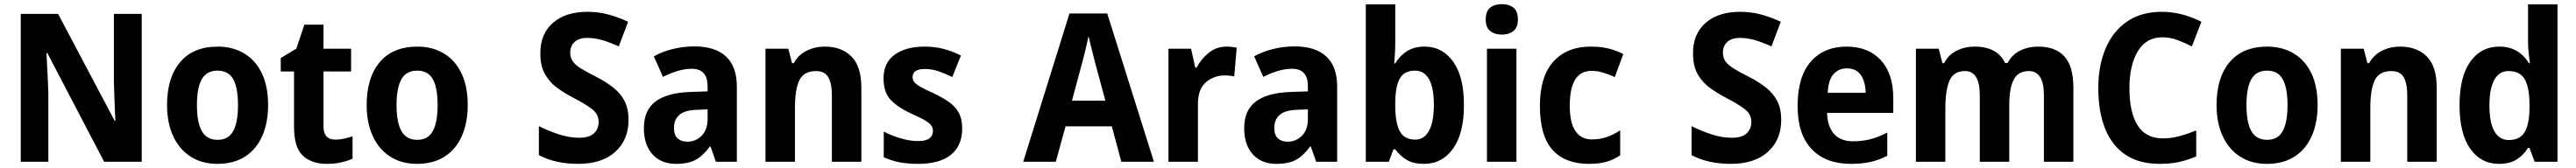

<svg xmlns="http://www.w3.org/2000/svg" viewBox="-20 -781 12415 811"><path d="M663 0H482L208 -525H204Q207 -473 209 -425.5Q211 -378 213 -334V0H80V-714H260L533 -197H536Q534 -246 532 -292Q530 -338 529 -381V-714H663Z M1272 -274Q1272 -189 1244 -125Q1216 -61 1161.5 -25.5Q1107 10 1027 10Q953 10 898.5 -25Q844 -60 814.5 -124Q785 -188 785 -274Q785 -406 848 -481Q911 -556 1030 -556Q1101 -556 1156 -523.5Q1211 -491 1241.5 -428Q1272 -365 1272 -274ZM929 -274Q929 -191 952.5 -148.5Q976 -106 1029 -106Q1081 -106 1104 -148.5Q1127 -191 1127 -274Q1127 -357 1104 -398.5Q1081 -440 1028 -440Q976 -440 952.5 -398.5Q929 -357 929 -274Z M1597 -107Q1617 -107 1637.5 -111.5Q1658 -116 1679 -123V-15Q1655 -4 1623.5 3Q1592 10 1554 10Q1482 10 1439.5 -29.5Q1397 -69 1397 -168V-436H1333V-501L1408 -546L1447 -662H1539V-546H1672V-436H1539V-170Q1539 -107 1597 -107Z M2234 -274Q2234 -189 2206 -125Q2178 -61 2123.5 -25.5Q2069 10 1989 10Q1915 10 1860.5 -25Q1806 -60 1776.5 -124Q1747 -188 1747 -274Q1747 -406 1810 -481Q1873 -556 1992 -556Q2063 -556 2118 -523.5Q2173 -491 2203.5 -428Q2234 -365 2234 -274ZM1891 -274Q1891 -191 1914.5 -148.5Q1938 -106 1991 -106Q2043 -106 2066 -148.5Q2089 -191 2089 -274Q2089 -357 2066 -398.5Q2043 -440 1990 -440Q1938 -440 1914.5 -398.5Q1891 -357 1891 -274Z M3009 -202Q3009 -106 2945 -48Q2881 10 2766 10Q2714 10 2666.5 0Q2619 -10 2577 -32V-172Q2623 -149 2673 -132.5Q2723 -116 2771 -116Q2820 -116 2842.5 -137.5Q2865 -159 2865 -192Q2865 -230 2833 -254.5Q2801 -279 2741 -310Q2705 -329 2668.5 -354.5Q2632 -380 2608 -420Q2584 -460 2584 -522Q2583 -616 2644 -670Q2705 -724 2811 -724Q2863 -724 2910 -711.5Q2957 -699 3007 -676L2962 -557Q2918 -577 2882 -587.5Q2846 -598 2810 -598Q2770 -598 2749 -578.5Q2728 -559 2728 -527Q2728 -502 2740.5 -484.5Q2753 -467 2779.5 -450.5Q2806 -434 2850 -412Q2901 -386 2936.5 -357.5Q2972 -329 2990.5 -292Q3009 -255 3009 -202Z M3327 -557Q3426 -557 3478.5 -508.5Q3531 -460 3531 -363V0H3430L3404 -74H3401Q3369 -30 3333.5 -10Q3298 10 3237 10Q3166 10 3124.5 -36Q3083 -82 3083 -162Q3083 -249 3139 -291Q3195 -333 3305 -337L3390 -340V-364Q3390 -449 3314 -449Q3280 -449 3245.5 -438.5Q3211 -428 3175 -410L3131 -509Q3172 -532 3222.5 -544.5Q3273 -557 3327 -557ZM3339 -251Q3279 -249 3253.5 -226Q3228 -203 3228 -164Q3228 -129 3245.5 -113Q3263 -97 3292 -97Q3333 -97 3361.5 -126Q3390 -155 3390 -207V-253Z M3955 -556Q4036 -556 4083.5 -508Q4131 -460 4131 -358V0H3989V-321Q3989 -379 3971.5 -408.5Q3954 -438 3913 -438Q3854 -438 3832.5 -394Q3811 -350 3811 -259V0H3669V-546H3779L3797 -476H3805Q3828 -517 3868 -536.5Q3908 -556 3955 -556Z M4617 -161Q4617 -78 4563 -34Q4509 10 4405 10Q4355 10 4315.5 2.5Q4276 -5 4239 -22V-146Q4276 -126 4321 -113Q4366 -100 4404 -100Q4442 -100 4459 -113Q4476 -126 4476 -149Q4476 -162 4469 -173.5Q4462 -185 4440 -198.5Q4418 -212 4371 -233Q4304 -264 4271 -300.5Q4238 -337 4238 -403Q4238 -478 4291.5 -517Q4345 -556 4436 -556Q4483 -556 4525 -545.5Q4567 -535 4611 -513L4569 -409Q4535 -426 4503 -437Q4471 -448 4437 -448Q4378 -448 4378 -409Q4378 -396 4385.5 -385.5Q4393 -375 4414.5 -362.5Q4436 -350 4479 -331Q4521 -311 4552 -289.5Q4583 -268 4600 -237.5Q4617 -207 4617 -161Z M5384 0 5338 -171H5115L5068 0H4911L5134 -716H5316L5541 0ZM5260 -469Q5253 -498 5242.5 -538Q5232 -578 5226 -607Q5222 -588 5216 -561.5Q5210 -535 5203.5 -510Q5197 -485 5193 -470L5146 -295H5307Z M5891 -556Q5916 -556 5940 -551L5928 -412Q5920 -414 5907.5 -415.5Q5895 -417 5883 -417Q5830 -417 5791.5 -384Q5753 -351 5753 -278V0H5611V-546H5720L5740 -455H5747Q5768 -496 5805 -526Q5842 -556 5891 -556Z M6220 -557Q6319 -557 6371.5 -508.5Q6424 -460 6424 -363V0H6323L6297 -74H6294Q6262 -30 6226.5 -10Q6191 10 6130 10Q6059 10 6017.5 -36Q5976 -82 5976 -162Q5976 -249 6032 -291Q6088 -333 6198 -337L6283 -340V-364Q6283 -449 6207 -449Q6173 -449 6138.5 -438.5Q6104 -428 6068 -410L6024 -509Q6065 -532 6115.5 -544.5Q6166 -557 6220 -557ZM6232 -251Q6172 -249 6146.5 -226Q6121 -203 6121 -164Q6121 -129 6138.5 -113Q6156 -97 6185 -97Q6226 -97 6254.5 -126Q6283 -155 6283 -207V-253Z M6704 -578Q6704 -553 6702.5 -525Q6701 -497 6699 -475H6704Q6726 -512 6760.5 -534Q6795 -556 6846 -556Q6931 -556 6983 -483.5Q7035 -411 7035 -274Q7035 -137 6982.5 -63.5Q6930 10 6843 10Q6791 10 6759.5 -9Q6728 -28 6704 -60H6695L6673 0H6562V-760H6704ZM6800 -440Q6747 -440 6726 -402Q6705 -364 6704 -290V-270Q6704 -189 6725.5 -148Q6747 -107 6801 -107Q6843 -107 6866.5 -149.5Q6890 -192 6890 -276Q6890 -358 6866.5 -399Q6843 -440 6800 -440Z M7218 -761Q7252 -761 7273.5 -744Q7295 -727 7295 -687Q7295 -648 7273 -631Q7251 -614 7218 -614Q7184 -614 7162 -631Q7140 -648 7140 -687Q7140 -727 7161.5 -744Q7183 -761 7218 -761ZM7288 -546V0H7146V-546Z M7637 10Q7522 10 7461.5 -58Q7401 -126 7401 -270Q7401 -411 7466 -483.5Q7531 -556 7646 -556Q7697 -556 7735 -546Q7773 -536 7803 -520L7762 -409Q7731 -423 7704 -431Q7677 -439 7650 -439Q7545 -439 7545 -271Q7545 -188 7572.5 -148Q7600 -108 7651 -108Q7690 -108 7723.5 -119.5Q7757 -131 7788 -152V-31Q7757 -10 7721.5 0Q7686 10 7637 10Z M8564 -202Q8564 -106 8500 -48Q8436 10 8321 10Q8269 10 8221.5 0Q8174 -10 8132 -32V-172Q8178 -149 8228 -132.5Q8278 -116 8326 -116Q8375 -116 8397.5 -137.5Q8420 -159 8420 -192Q8420 -230 8388 -254.5Q8356 -279 8296 -310Q8260 -329 8223.5 -354.5Q8187 -380 8163 -420Q8139 -460 8139 -522Q8138 -616 8199 -670Q8260 -724 8366 -724Q8418 -724 8465 -711.5Q8512 -699 8562 -676L8517 -557Q8473 -577 8437 -587.5Q8401 -598 8365 -598Q8325 -598 8304 -578.5Q8283 -559 8283 -527Q8283 -502 8295.5 -484.5Q8308 -467 8334.5 -450.5Q8361 -434 8405 -412Q8456 -386 8491.5 -357.5Q8527 -329 8545.5 -292Q8564 -255 8564 -202Z M8879 -556Q8984 -556 9044 -490.5Q9104 -425 9104 -308V-236H8785Q8787 -170 8818.5 -134.5Q8850 -99 8910 -99Q8955 -99 8994 -109Q9033 -119 9075 -141V-29Q9037 -9 8995.5 0.5Q8954 10 8899 10Q8779 10 8711 -61Q8643 -132 8643 -269Q8643 -411 8706.5 -483.5Q8770 -556 8879 -556ZM8880 -451Q8841 -451 8816 -423Q8791 -395 8788 -333H8971Q8970 -386 8948 -418.5Q8926 -451 8880 -451Z M9802 -556Q9886 -556 9929 -508.5Q9972 -461 9972 -357V0H9830V-320Q9830 -438 9758 -438Q9706 -438 9684.5 -396.5Q9663 -355 9663 -275V0H9521V-320Q9521 -438 9450 -438Q9395 -438 9375 -392Q9355 -346 9355 -258V0H9213V-546H9323L9341 -476H9349Q9370 -517 9409.5 -536.5Q9449 -556 9496 -556Q9605 -556 9643 -477H9655Q9677 -518 9716 -537Q9755 -556 9802 -556Z M10401 -601Q10323 -601 10282.5 -533.5Q10242 -466 10242 -355Q10242 -239 10281.5 -176Q10321 -113 10404 -113Q10443 -113 10482 -123.5Q10521 -134 10564 -151V-26Q10523 -8 10481 1Q10439 10 10388 10Q10288 10 10222.5 -34.5Q10157 -79 10124.5 -161Q10092 -243 10092 -356Q10092 -463 10127 -546.5Q10162 -630 10230.5 -677Q10299 -724 10398 -724Q10447 -724 10495.5 -711.5Q10544 -699 10589 -676L10543 -557Q10508 -575 10472.5 -588Q10437 -601 10401 -601Z M11149 -274Q11149 -189 11121 -125Q11093 -61 11038.5 -25.5Q10984 10 10904 10Q10830 10 10775.5 -25Q10721 -60 10691.5 -124Q10662 -188 10662 -274Q10662 -406 10725 -481Q10788 -556 10907 -556Q10978 -556 11033 -523.5Q11088 -491 11118.5 -428Q11149 -365 11149 -274ZM10806 -274Q10806 -191 10829.5 -148.5Q10853 -106 10906 -106Q10958 -106 10981 -148.5Q11004 -191 11004 -274Q11004 -357 10981 -398.5Q10958 -440 10905 -440Q10853 -440 10829.5 -398.5Q10806 -357 10806 -274Z M11547 -556Q11628 -556 11675.5 -508Q11723 -460 11723 -358V0H11581V-321Q11581 -379 11563.5 -408.5Q11546 -438 11505 -438Q11446 -438 11424.5 -394Q11403 -350 11403 -259V0H11261V-546H11371L11389 -476H11397Q11420 -517 11460 -536.5Q11500 -556 11547 -556Z M12023 10Q11936 10 11884.5 -63Q11833 -136 11833 -273Q11833 -411 11885 -483.5Q11937 -556 12024 -556Q12074 -556 12109.5 -534.5Q12145 -513 12167 -476H12172Q12169 -498 12166 -525.5Q12163 -553 12163 -580V-760H12305V0H12195L12170 -67H12163Q12141 -32 12108 -11Q12075 10 12023 10ZM12070 -105Q12123 -105 12146 -142Q12169 -179 12170 -256V-277Q12170 -357 12147.5 -397.5Q12125 -438 12069 -438Q12024 -438 12000.5 -395.5Q11977 -353 11977 -272Q11977 -189 12001 -147Q12025 -105 12070 -105Z"/></svg>

Font: Noto Sans Arabic SemCond
Style: Bold
Weight: 700
Width: 4
Designer: Monotype Design Team, Nadine Chahine, Nizar Qandah and Khaled Hosny
Foundry: Monotype Imaging Inc.
Version: Version 2.012; ttfautohint (v1.8.4.7-5d5b)